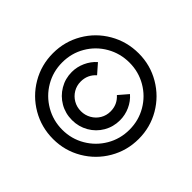

<svg xmlns="http://www.w3.org/2000/svg" viewBox="-174 -999 1234 1234"><g transform="rotate(-45 442.5 -382.0)"><path d="M52 -381Q52 -488 104 -577.5Q156 -667 245.5 -719.5Q335 -772 442 -772Q548 -772 637.5 -720Q727 -668 779 -578Q831 -488 831 -381Q831 -275 778.5 -185.5Q726 -96 637 -44Q548 8 442 8Q336 8 246.5 -44Q157 -96 104.5 -185.5Q52 -275 52 -381ZM747 -381Q747 -465 706.5 -535.5Q666 -606 596 -647Q526 -688 442 -688Q358 -688 288 -647Q218 -606 177 -535.5Q136 -465 136 -381Q136 -298 177 -228Q218 -158 288 -117Q358 -76 442 -76Q526 -76 596 -117Q666 -158 706.5 -228Q747 -298 747 -381ZM224 -381Q224 -442 253 -492Q282 -542 332 -571.5Q382 -601 442 -601Q488 -601 531.5 -581.5Q575 -562 606 -527L542 -471Q501 -517 439 -517Q402 -517 371.5 -499Q341 -481 323 -450Q305 -419 305 -381Q305 -344 323 -312.5Q341 -281 371.5 -263Q402 -245 439 -245Q501 -245 542 -291L606 -236Q576 -201 532.5 -181.5Q489 -162 442 -162Q382 -162 332 -191Q282 -220 253 -270.5Q224 -321 224 -381Z"/></g></svg>

Font: Open Sauce Sans SemiBold
Style: Regular
Weight: 600
Designer: Alfredo Marco Pradil
Foundry: Creative Sauce Fz LLC
Version: Version 1.477